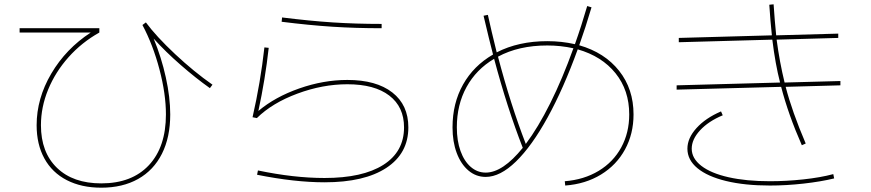

<svg xmlns="http://www.w3.org/2000/svg" viewBox="-20 -831 4040 891"><path d="M150 -250Q150 -374 218 -489.5Q286 -605 401 -680H71V-700H441V-680Q359 -634 298 -565.5Q237 -497 203.5 -415.5Q170 -334 170 -250Q170 -124 244.5 -52Q319 20 450 20Q592 20 671 -64.5Q750 -149 750 -300Q750 -395 720 -509Q690 -623 641 -715L657 -727Q705 -662 792.5 -580Q880 -498 966 -438L954 -422Q889 -468 818.5 -529.5Q748 -591 693 -652Q729 -565 749.5 -472Q770 -379 770 -300Q770 -194 731.5 -117.5Q693 -41 621 -0.5Q549 40 450 40Q358 40 290 5Q222 -30 186 -95.5Q150 -161 150 -250Z M1173 -20 1177 -40Q1344 -5 1486 -5Q1663 -5 1759 -66Q1855 -127 1855 -240Q1855 -335 1786.5 -387.5Q1718 -440 1592 -440Q1477 -440 1360 -396.5Q1243 -353 1172 -283L1152 -287Q1189 -449 1207 -611L1227 -609Q1211 -464 1179 -316Q1256 -381 1368.5 -420.5Q1481 -460 1592 -460Q1726 -460 1800.5 -402Q1875 -344 1875 -240Q1875 -119 1773 -52Q1671 15 1486 15Q1348 15 1173 -20ZM1289 -750Q1417 -734 1523.5 -727Q1630 -720 1751 -720V-700Q1630 -700 1522 -707Q1414 -714 1287 -730Z M2900 -300Q2900 -412 2836.5 -491Q2773 -570 2661 -602Q2595 -420 2521.5 -286.5Q2448 -153 2374.5 -81.5Q2301 -10 2234 -10Q2189 -10 2154 -39.5Q2119 -69 2099.5 -121Q2080 -173 2080 -240Q2080 -352 2129 -439Q2178 -526 2268 -578Q2251 -643 2224 -758L2244 -762Q2259 -693 2285 -588Q2386 -640 2520 -640Q2586 -640 2648 -626Q2678 -710 2705 -803L2725 -797Q2697 -702 2668 -621Q2786 -587 2853 -502.5Q2920 -418 2920 -300Q2920 -210 2880.5 -137.5Q2841 -65 2769 -21Q2697 23 2603 30L2601 10Q2690 3 2758 -38Q2826 -79 2863 -147Q2900 -215 2900 -300ZM2234 -30Q2313 -30 2406 -145Q2334 -329 2273 -558Q2190 -509 2145 -427Q2100 -345 2100 -240Q2100 -178 2117 -130.5Q2134 -83 2164.5 -56.5Q2195 -30 2234 -30ZM2420 -163Q2477 -239 2533.5 -352Q2590 -465 2641 -607Q2581 -620 2520 -620Q2387 -620 2291 -568Q2349 -347 2420 -163Z M3170 -141Q3170 -190 3212 -236.5Q3254 -283 3326 -314L3334 -296Q3267 -268 3228.5 -226Q3190 -184 3190 -141Q3190 -96 3234.5 -61.5Q3279 -27 3361 -8.5Q3443 10 3553 10Q3629 10 3708 1.5Q3787 -7 3847 -23L3851 -3Q3789 12 3709 21Q3629 30 3553 30Q3436 30 3349.5 9Q3263 -12 3216.5 -50.5Q3170 -89 3170 -141ZM3120 -435 3600 -448Q3578 -533 3564 -647L3130 -635V-655L3562 -667Q3555 -732 3550 -809L3570 -811Q3575 -735 3582 -667L3870 -675V-655L3584 -647Q3598 -542 3621 -448L3880 -455V-435L3626 -428Q3655 -315 3719 -165L3701 -157Q3638 -300 3605 -428L3120 -415Z"/></svg>

Font: Enso Thin
Style: Regular
Weight: 100
Designer: Coji Morishita
Foundry: UNDERFOREST DESIGN
Version: Version 1.000